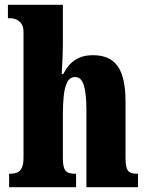

<svg xmlns="http://www.w3.org/2000/svg" viewBox="-20 -780 616 800"><path d="M18 0V-56H21Q37 -56 50 -60.5Q63 -65 70.5 -80Q78 -95 78 -124V-645Q78 -671 67.5 -683.5Q57 -696 45 -700Q33 -704 26 -704H13V-760H242V-599Q242 -575 241 -551Q240 -527 239 -506.5Q238 -486 237 -472H244Q254 -492 269 -509.5Q284 -527 308 -538.5Q332 -550 368 -550Q438 -550 470.5 -504Q503 -458 503 -357V-126Q503 -96 507.5 -81Q512 -66 523 -61Q534 -56 552 -56H555V0H340V-325Q340 -389 329.5 -424Q319 -459 293 -459Q271 -459 260 -437Q249 -415 245.5 -380Q242 -345 242 -306V-121Q242 -93 247.5 -79Q253 -65 264.5 -60.5Q276 -56 294 -56H297V0Z"/></svg>

Font: Noto Serif Khmer ExtraCondensed Black
Style: Regular
Weight: 900
Width: 2
Designer: Danh Hong and the Monotype Design Team
Foundry: Monotype Imaging Inc.
Version: Version 2.004